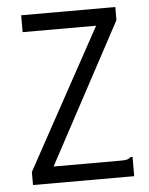

<svg xmlns="http://www.w3.org/2000/svg" viewBox="-48 -663 546 703"><g transform="rotate(-5 225.0 -311.5)"><path d="M45 -48 326 -561H56V-623H402V-575L126 -61H373Q389 -61 396.5 -63Q404 -65 410 -71H417V0H45Z"/></g></svg>

Font: Inconsolata SemiCondensed
Style: Regular
Weight: 400
Width: 4
Monospace: yes
Designer: Raph Levien, Cyreal, Brenton Simpson
Foundry: Raph Levien, Cyreal, Google
Version: Version 3.000; ttfautohint (v1.8.2.53-6de2)